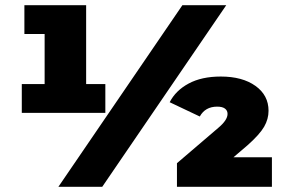

<svg xmlns="http://www.w3.org/2000/svg" viewBox="-20 -720 1097 740"><path d="M386 -396V-285H64V-396H152V-589H74V-700H312V-396ZM683 -700H852L374 0H205ZM1028 -114V0H662V-91L821 -227Q857 -257 857 -281Q857 -294 847 -301.5Q837 -309 817 -309Q771 -309 750 -271L634 -326Q657 -371 707 -398Q757 -425 831 -425Q914 -425 964.5 -389Q1015 -353 1015 -293Q1015 -261 998 -231.5Q981 -202 935 -161L880 -114Z"/></svg>

Font: Montserrat Alternates Black
Style: Regular
Weight: 900
Designer: Julieta Ulanovsky
Foundry: Julieta Ulanovsky
Version: Version 7.200